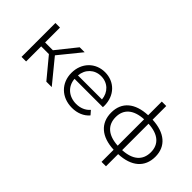

<svg xmlns="http://www.w3.org/2000/svg" viewBox="-71 -1328 2108 2108"><g transform="rotate(45 982.5 -274.0)"><path d="M486 0H570L348 -271L555 -526H478L293 -295H172V-526H101V0H172V-234H292Z M1124 -263C1124 -421 1017 -530 869 -530C721 -530 612 -419 612 -263C612 -107 724 5 888 5C971 5 1044 -25 1091 -81L1051 -127C1011 -81 954 -58 890 -58C775 -58 691 -131 683 -241H1123C1123 -249 1124 -257 1124 -263ZM869 -469C972 -469 1047 -397 1056 -294H683C692 -397 767 -469 869 -469Z M1916 -264C1916 -426 1802 -521 1606 -530V-742H1537V-530C1341 -522 1229 -427 1229 -264C1229 -99 1342 -2 1537 6V194H1606V5C1802 -3 1916 -99 1916 -264ZM1299 -264C1299 -386 1381 -459 1537 -467V-57C1381 -66 1299 -139 1299 -264ZM1606 -467C1763 -459 1846 -387 1846 -264C1846 -138 1763 -65 1606 -57Z"/></g></svg>

Font: Talent
Style: Regular
Weight: 400
Designer: Mike Powis
Version: Version 1.001;hotconv 1.0.109;makeotfexe 2.5.65596